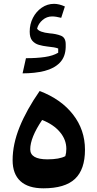

<svg xmlns="http://www.w3.org/2000/svg" viewBox="-20 -998 519 1026"><path d="M211.9 8.3Q130.9 8.3 89.1 -30Q47.4 -68.4 47.4 -142.1Q47.4 -227.1 84.7 -319.3Q122.1 -411.6 191.9 -511.7Q306.2 -468.3 370.1 -386.2Q434.1 -304.2 434.1 -197.8Q434.1 -92.3 380.6 -42Q327.1 8.3 211.9 8.3ZM205.1 -356.9Q141.6 -262.7 141.6 -200.2Q141.6 -146.5 233.4 -146.5Q297.4 -146.5 329.1 -163.6Q334.5 -181.2 334.5 -202.6Q334.5 -251.5 300.3 -292.2Q266.1 -333 205.1 -356.9ZM307.1 -902.8Q278.3 -910.2 258.3 -910.2Q230 -910.2 207.5 -891.1Q185.1 -872.1 178.2 -845.2Q189 -825.7 245.6 -819.8Q279.3 -817.4 305.2 -807.4Q331.1 -797.4 331.1 -761.7V-745.6Q329.6 -693.8 299.8 -663.1Q270 -632.3 218.5 -619.1Q167 -606 100.6 -606L118.7 -687Q176.8 -687 220 -693.4Q263.2 -699.7 291 -716.3V-738.8Q274.9 -745.6 232.9 -749.5Q209.5 -752 187.7 -758.3Q166 -764.6 152.3 -780.8Q138.7 -796.9 138.7 -829.1Q138.7 -869.1 156 -902.8Q173.3 -936.5 203.1 -957Q232.9 -977.5 269 -977.5Q295.4 -977.5 326.7 -963.4Z"/></svg>

Font: Pinar DS1 Bold
Style: Regular
Weight: 700
Designer: Amin Abedi
Version: Version 3.000